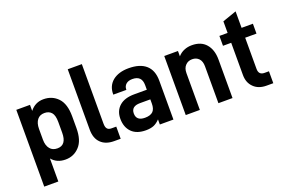

<svg xmlns="http://www.w3.org/2000/svg" viewBox="-105 -1061 2378 1588"><g transform="rotate(-20 1084.0 -267.0)"><path d="M174.8 -520V-466.8Q221.2 -525.9 293.9 -525.9Q371.1 -525.9 420.9 -473.1Q470.2 -420.9 470.2 -312V-209Q470.2 -100.1 420.9 -47.9Q371.6 5.9 297.9 5.9Q221.7 5.9 178.2 -46.9V155.8H54.2V-520ZM346.2 -307.1Q346.2 -366.2 324.2 -391.1Q302.2 -416 263.2 -416Q222.2 -416 200.2 -388.2Q176.8 -358.9 176.8 -307.1V-212.9Q176.8 -160.6 201.2 -131.8Q223.1 -104 266.1 -104Q346.2 -104 346.2 -212.9Z M610.8 -41Q568.8 -81.5 568.8 -158.2V-689.9H692.9V-166Q692.9 -134.3 704.6 -121.1Q715.8 -106.9 741.7 -106.9H783.7V0H726.6Q651.9 0 610.8 -41Z M1195.3 -480Q1248 -433.6 1248 -341.8V0H1128.4V-44.9Q1102.5 -17.6 1075.2 -5.9Q1046.4 5.9 1005.4 5.9Q924.3 5.9 881.3 -37.1Q837.4 -81.1 837.4 -155.8Q837.4 -226.1 884.3 -267.1Q930.2 -307.1 1015.1 -307.1H1125.5V-348.1Q1125.5 -431.2 1042.5 -431.2Q1007.3 -431.2 987.3 -414.1Q966.3 -396 966.3 -367.2V-363.8H851.1V-368.2Q851.1 -440.9 903.3 -483.9Q956.5 -525.9 1043.5 -525.9Q1143.1 -525.9 1195.3 -480ZM1104.5 -117.2Q1125.5 -139.6 1125.5 -185.1V-222.2H1035.2Q957 -222.2 957 -159.2Q957 -94.2 1033.2 -94.2Q1081.5 -94.2 1104.5 -117.2Z M1477.1 -520V-473.1Q1501 -500.5 1533.2 -513.2Q1563.5 -525.9 1600.1 -525.9Q1681.2 -525.9 1724.1 -476.1Q1768.1 -425.3 1768.1 -338.9V0H1644V-324.2Q1644 -368.7 1622.1 -392.1Q1599.6 -416 1563.5 -416Q1526.9 -416 1504.4 -392.1Q1480.5 -368.2 1480.5 -324.2V0H1356.4V-520Z M2037.1 -158.2Q2037.1 -105 2087.9 -105H2127V0H2067.9Q1997.1 0 1956.1 -41Q1914.1 -81.5 1914.1 -149.9V-433.1H1841.8V-520H1914.1V-622.1L2037.1 -665V-520H2136.7V-433.1H2037.1Z"/></g></svg>

Font: D-DIN-PRO
Style: Bold
Weight: 700
Designer: Charles Nix
Foundry: Datto Inc.
Version: Version 1.000;hotconv 1.0.109;makeotfexe 2.5.65596